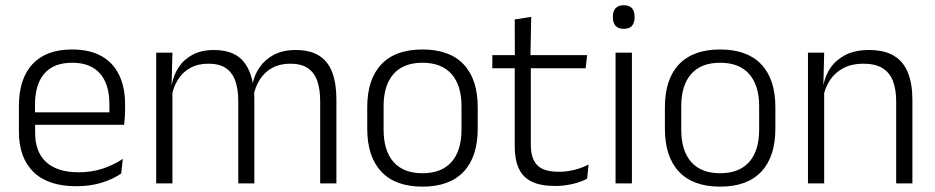

<svg xmlns="http://www.w3.org/2000/svg" viewBox="-20 -684 3487 716"><path d="M265 10.5Q159.5 10.5 105 -42.5Q50.5 -95.5 50.5 -193.5V-288.5Q50.5 -390.5 101.2 -445Q152 -499.5 249 -499.5Q314 -499.5 358 -475Q402 -450.5 424.2 -404.5Q446.5 -358.5 446.5 -294V-276.5Q446.5 -262 445.5 -247.5Q444.5 -233 443 -218.5H387Q388 -240.5 388 -260.2Q388 -280 388 -296.5Q388 -345.5 372.2 -379.8Q356.5 -414 325.8 -432Q295 -450 249 -450Q180.5 -450 145.5 -409.8Q110.5 -369.5 110.5 -293.5V-246L111 -238V-187.5Q111 -154 120.8 -127Q130.5 -100 150.8 -80.8Q171 -61.5 201.8 -51.5Q232.5 -41.5 273.5 -41.5Q321 -41.5 361.8 -54.8Q402.5 -68 438 -91.5L432 -37Q401 -15.5 358.5 -2.5Q316 10.5 265 10.5ZM82 -218.5V-265H429.5V-218.5Z M1174 0V-307Q1174 -350.5 1163.2 -381.8Q1152.5 -413 1128 -429.8Q1103.5 -446.5 1062 -446.5Q1024 -446.5 995.2 -430.8Q966.5 -415 949 -387.5Q931.5 -360 925 -325.5L913.5 -371H922Q928.5 -404.5 948.2 -433.2Q968 -462 1001.5 -479.8Q1035 -497.5 1083 -497.5Q1137.5 -497.5 1171 -475.8Q1204.5 -454 1219.5 -412.8Q1234.5 -371.5 1234.5 -313.5V0ZM562.5 0V-487.5H623L620 -366.5L623 -363.5V0ZM868.5 0V-307Q868.5 -350 857.8 -381.5Q847 -413 822.5 -429.8Q798 -446.5 757 -446.5Q718 -446.5 689.2 -430.5Q660.5 -414.5 643.2 -386.5Q626 -358.5 619.5 -322.5L606 -367.5H620.5Q627 -403.5 646 -432.8Q665 -462 698 -479.8Q731 -497.5 777.5 -497.5Q845 -497.5 880.2 -463Q915.5 -428.5 925 -360.5Q927 -350 927.8 -338.8Q928.5 -327.5 928.5 -316V0Z M1555.5 12Q1454.5 12 1402 -43.8Q1349.5 -99.5 1349.5 -204.5V-284Q1349.5 -388.5 1402 -444Q1454.5 -499.5 1555.5 -499.5Q1656.5 -499.5 1709 -444Q1761.5 -388.5 1761.5 -284V-204.5Q1761.5 -99.5 1709 -43.8Q1656.5 12 1555.5 12ZM1555.5 -38Q1626.5 -38 1663.8 -80Q1701 -122 1701 -201V-287.5Q1701 -366 1663.8 -408Q1626.5 -450 1555.5 -450Q1484.5 -450 1447.5 -408Q1410.5 -366 1410.5 -287.5V-201Q1410.5 -122 1447.5 -80Q1484.5 -38 1555.5 -38Z M2050 9.5Q1996.5 9.5 1963.2 -6.5Q1930 -22.5 1914.8 -55.5Q1899.5 -88.5 1899.5 -137.5V-455.5H1959.5V-144.5Q1959.5 -93 1983.2 -68.2Q2007 -43.5 2063.5 -43.5Q2093.5 -43.5 2121.8 -50.5Q2150 -57.5 2175 -70.5L2169.5 -17.5Q2146 -5 2114.5 2.2Q2083 9.5 2050 9.5ZM1816 -429.5V-478.5H2169.5L2164 -429.5ZM1900 -471.5 1899.5 -611.5 1961 -621 1958 -471.5Z M2275.5 0V-487.5H2336.5V0ZM2306 -576.5Q2286 -576.5 2275.8 -587.5Q2265.5 -598.5 2265.5 -619V-622.5Q2265.5 -642.5 2275.8 -653.5Q2286 -664.5 2306 -664.5Q2326.5 -664.5 2336.5 -653.5Q2346.5 -642.5 2346.5 -622.5V-619Q2346.5 -598.5 2336.5 -587.5Q2326.5 -576.5 2306 -576.5Z M2665.5 12Q2564.5 12 2512 -43.8Q2459.5 -99.5 2459.5 -204.5V-284Q2459.5 -388.5 2512 -444Q2564.5 -499.5 2665.5 -499.5Q2766.5 -499.5 2819 -444Q2871.5 -388.5 2871.5 -284V-204.5Q2871.5 -99.5 2819 -43.8Q2766.5 12 2665.5 12ZM2665.5 -38Q2736.5 -38 2773.8 -80Q2811 -122 2811 -201V-287.5Q2811 -366 2773.8 -408Q2736.5 -450 2665.5 -450Q2594.5 -450 2557.5 -408Q2520.5 -366 2520.5 -287.5V-201Q2520.5 -122 2557.5 -80Q2594.5 -38 2665.5 -38Z M3322 0V-306Q3322 -349.5 3310.2 -381Q3298.5 -412.5 3271.5 -429.5Q3244.5 -446.5 3199 -446.5Q3157 -446.5 3126 -430.5Q3095 -414.5 3076 -386.5Q3057 -358.5 3050 -322.5L3037.5 -367.5H3051Q3057.5 -403.5 3078.2 -432.8Q3099 -462 3134.2 -479.8Q3169.5 -497.5 3220 -497.5Q3279 -497.5 3314.5 -475.5Q3350 -453.5 3366.2 -412.2Q3382.5 -371 3382.5 -312V0ZM2993 0V-487.5H3053.5L3050.5 -367L3053.5 -364V0Z"/></svg>

Font: Anek Gujarati Medium Light
Style: Regular
Weight: 300
Version: Version 1.003